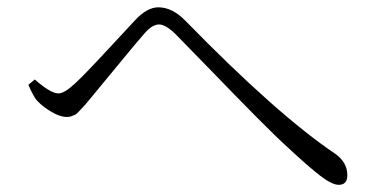

<svg xmlns="http://www.w3.org/2000/svg" viewBox="-20 -604 1040 525"><path d="M82 -328.1Q72.3 -337.9 57.6 -372.1L75.2 -386.7Q118.2 -348.6 139.6 -348.6Q156.2 -348.6 185.5 -376Q211.9 -400.4 278.3 -472.2Q344.7 -543.9 348.6 -547.9Q381.8 -584 413.1 -584Q451.2 -584 487.3 -546.9Q738.3 -290 896.5 -183.6Q929.7 -160.2 929.7 -125Q929.7 -98.6 906.2 -98.6Q887.7 -98.6 855.5 -123.5Q823.2 -148.4 766.6 -201.2Q737.3 -227.5 681.6 -283.7Q626 -339.8 553.7 -414.6Q481.4 -489.3 459 -511.7Q432.6 -537.1 415 -537.1Q396.5 -537.1 376 -513.7Q358.4 -494.1 298.3 -420.9Q238.3 -347.7 226.6 -334Q224.6 -332 218.8 -324.7Q212.9 -317.4 210.9 -315.4Q209 -313.5 204.1 -308.1Q199.2 -302.7 197.3 -300.8Q195.3 -298.8 191.4 -294.9Q187.5 -291 184.6 -290Q181.6 -289.1 177.7 -287.1Q173.8 -285.2 169.9 -284.7Q166 -284.2 162.1 -284.2Q144.5 -284.2 121.1 -297.9Q97.7 -311.5 82 -328.1Z"/></svg>

Font: GenYoMin TW TTF Light
Style: Regular
Weight: 300
Version: Version 1.300